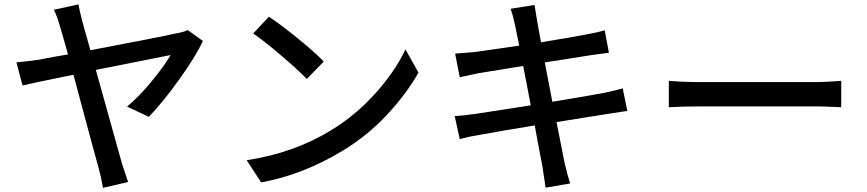

<svg xmlns="http://www.w3.org/2000/svg" viewBox="-20 -823 4040 895"><path d="M673.8 -278.3 572.3 -326.2Q627 -371.1 686 -442.9Q745.1 -514.6 775.4 -566.4Q635.7 -539.1 426.8 -497.1Q540 -90.8 548.8 -59.6L577.1 25.4L460 52.7Q452.1 4.9 440.4 -37.1Q424.8 -91.8 322.3 -474.6Q130.9 -435.5 85 -424.8L56.6 -532.2Q134.8 -540 163.1 -544.9Q168 -545.9 188 -549.8Q208 -553.7 237.8 -559.1Q267.6 -564.5 296.9 -569.3Q285.2 -613.3 260.7 -696.3Q246.1 -748 231.4 -777.3L345.7 -802.7Q348.6 -783.2 364.3 -720.7Q394.5 -615.2 401.4 -588.9Q726.6 -650.4 803.7 -668Q834 -672.9 855.5 -682.6L925.8 -631.8Q891.6 -558.6 814.5 -451.2Q737.3 -343.8 673.8 -278.3Z M1160.2 -667 1233.4 -745.1Q1288.1 -709 1368.2 -644Q1448.2 -579.1 1489.3 -536.1L1410.2 -455.1Q1368.2 -498 1290.5 -564.5Q1212.9 -630.9 1160.2 -667ZM1197.3 27.3 1129.9 -76.2Q1349.6 -109.4 1523.4 -215.8Q1638.7 -286.1 1730.5 -388.7Q1822.3 -491.2 1870.1 -592.8L1930.7 -484.4Q1873 -382.8 1782.7 -286.6Q1692.4 -190.4 1580.1 -122.1Q1394.5 -8.8 1197.3 27.3Z M2882.8 -411.1 2904.3 -305.7Q2899.4 -305.7 2806.6 -291Q2778.3 -287.1 2695.8 -273.4Q2613.3 -259.8 2574.2 -253.9Q2607.4 -85.9 2612.3 -61.5Q2625 -6.8 2637.7 32.2L2523.4 51.8Q2512.7 -22.5 2508.8 -44.9Q2506.8 -55.7 2501.5 -83.5Q2496.1 -111.3 2487.8 -155.3Q2479.5 -199.2 2472.7 -238.3Q2315.4 -212.9 2215.8 -194.3Q2166 -186.5 2123 -174.8L2099.6 -282.2Q2133.8 -283.2 2195.3 -292Q2216.8 -294.9 2256.3 -301.3Q2295.9 -307.6 2354 -316.4Q2412.1 -325.2 2454.1 -332L2418.9 -515.6Q2304.7 -497.1 2209 -481.4Q2198.2 -479.5 2123 -462.9L2101.6 -573.2Q2158.2 -577.1 2189.5 -580.1Q2221.7 -584 2400.4 -610.4Q2391.6 -656.2 2379.9 -710Q2371.1 -752 2360.4 -782.2L2471.7 -799.8Q2482.4 -732.4 2483.4 -727.5Q2488.3 -700.2 2502 -626Q2653.3 -650.4 2716.8 -663.1Q2770.5 -672.9 2798.8 -681.6L2818.4 -577.1Q2806.6 -576.2 2738.3 -566.4Q2724.6 -564.5 2685.5 -558.1Q2646.5 -551.8 2603 -544.9Q2559.6 -538.1 2519.5 -532.2L2554.7 -348.6Q2691.4 -371.1 2789.1 -388.7Q2845.7 -400.4 2882.8 -411.1Z M3097.7 -323.2V-446.3Q3162.1 -440.4 3246.1 -440.4H3789.1Q3828.1 -440.4 3901.4 -446.3V-323.2Q3811.5 -327.1 3790 -327.1H3246.1Q3164.1 -327.1 3097.7 -323.2Z"/></svg>

Font: Gen Shin Gothic Monospace Medium
Style: Regular
Weight: 500
Designer: [Source Han Sans]
Ryoko NISHIZUKA  (kana & ideographs); Paul D. Hunt (Latin, Greek & Cyrillic); Wenlong ZHANG  (bopomofo
Version: Version 1.002.20150607